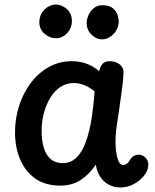

<svg xmlns="http://www.w3.org/2000/svg" viewBox="-20 -815 680 844"><path d="M46 -234Q46 -294 64 -350Q82 -406 115 -450Q148 -494 194 -520Q240 -546 296 -546Q329 -546 359 -535.5Q389 -525 416 -502Q421 -524 431.5 -535Q442 -546 462 -546Q488 -546 506 -532Q524 -518 523 -494Q522 -464 515.5 -418Q509 -372 503 -327Q501 -313 497 -288.5Q493 -264 490.5 -240.5Q488 -217 488 -202Q487 -184 489.5 -157.5Q492 -131 499.5 -110.5Q507 -90 521 -90Q531 -90 539 -96.5Q547 -103 554 -116Q561 -126 570 -130.5Q579 -135 589 -135Q601 -135 611.5 -128.5Q622 -122 628 -110Q634 -98 631 -83Q630 -64 613 -42.5Q596 -21 568.5 -6Q541 9 509 9Q481 9 458.5 -3Q436 -15 421 -37.5Q406 -60 401 -91Q372 -48 334 -23.5Q296 1 245 1Q180 1 136 -29.5Q92 -60 69 -113Q46 -166 46 -234ZM163 -239Q163 -196 173 -164Q183 -132 203.5 -115Q224 -98 256 -98Q281 -98 299.5 -109.5Q318 -121 332 -141Q346 -161 356 -188Q365 -212 372 -240.5Q379 -269 383.5 -299.5Q388 -330 391 -359Q394 -388 396 -413Q375 -431 351 -440.5Q327 -450 305 -450Q272 -450 246 -433Q220 -416 201.5 -386Q183 -356 173 -318.5Q163 -281 163 -239ZM227 -647Q198 -647 175.5 -667Q153 -687 153 -717Q153 -740 163.5 -757.5Q174 -775 191 -785Q208 -795 226 -795Q250 -795 273 -776Q296 -757 296 -722Q296 -702 286.5 -685Q277 -668 261.5 -657.5Q246 -647 227 -647ZM429 -642Q403 -642 382 -663Q361 -684 361 -713Q361 -730 369 -748.5Q377 -767 392.5 -779.5Q408 -792 429 -792Q461 -792 476.5 -778.5Q492 -765 497 -748Q502 -731 502 -721Q502 -701 492 -683Q482 -665 465 -653.5Q448 -642 429 -642Z"/></svg>

Font: Playpen Sans Medium
Style: Regular
Weight: 500
Designer: Laura Meseguer, Veronika Burian, José Scaglione
Foundry: TypeTogether
Version: Version 1.001